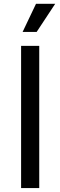

<svg xmlns="http://www.w3.org/2000/svg" viewBox="-20 -962 309 982"><path d="M180.7 -727.5V0H87.9V-727.5ZM95.7 -798.8 164.1 -942.4H262.2L167.5 -798.8Z"/></svg>

Font: Inter-Regular
Style: Regular
Weight: 400
Designer: Rasmus Andersson
Foundry: rsms
Version: Version 4.000;git-a52131595